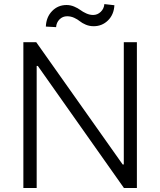

<svg xmlns="http://www.w3.org/2000/svg" viewBox="-20 -938 800 958"><path d="M663 -727.3V0H598.4L168.7 -609H163V0H96.6V-727.3H160.9L592 -117.5H597.7V-727.3ZM259.9 -802.6 208.8 -805.4Q210.6 -852.6 239.9 -882.8Q269.2 -913 312.1 -913Q331.7 -913 350.1 -905.2Q368.6 -897.4 380.9 -888.1Q393.1 -878.9 410.3 -871.1Q427.6 -863.3 444.6 -863.3Q466.3 -863.3 482.6 -878.9Q498.9 -894.5 500.7 -917.6L550.8 -911.9Q548.3 -865.1 518.8 -836.1Q489.3 -807.2 447.4 -807.2Q426.1 -807.2 407.8 -815Q389.6 -822.8 378.4 -832Q367.2 -841.3 350.3 -849.1Q333.5 -856.9 315 -856.9Q292.6 -856.9 277 -841.3Q261.4 -825.6 259.9 -802.6Z"/></svg>

Font: Inter Light BETA
Style: Regular
Weight: 300
Designer: Rasmus Andersson
Foundry: rsms
Version: Version 3.011;git-f93a4a705